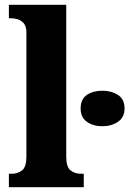

<svg xmlns="http://www.w3.org/2000/svg" viewBox="-20 -780 539 800"><path d="M17 0V-56H28Q55 -56 72.5 -70.5Q90 -85 90 -127V-645Q90 -671 78.5 -683.5Q67 -696 52.5 -700Q38 -704 28 -704H17V-760H256V-127Q256 -85 273.5 -70.5Q291 -56 318 -56H329V0ZM407 -254Q368 -254 342 -272.5Q316 -291 316 -328Q316 -367 342 -384.5Q368 -402 407 -402Q444 -402 471.5 -384.5Q499 -367 499 -328Q499 -291 471.5 -272.5Q444 -254 407 -254Z"/></svg>

Font: Noto Serif SemiCondensed ExtraBold
Style: Regular
Weight: 800
Width: 4
Designer: Monotype Design Team
Foundry: Monotype Imaging Inc.
Version: Version 2.015